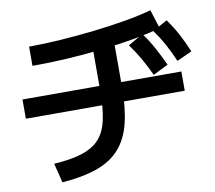

<svg xmlns="http://www.w3.org/2000/svg" viewBox="-89 -887 1178 1052"><g transform="rotate(-10 500.0 -360.5)"><path d="M148 -46Q243 -52 305 -72Q367 -92 402 -130.5Q437 -169 451.5 -235Q466 -301 466 -400V-682H587V-400Q587 -279 566 -195Q545 -111 497 -57Q449 -3 370 25Q291 53 175 62ZM38 -316V-423H922V-316ZM124 -702Q207 -702 301 -708.5Q395 -715 488 -725.5Q581 -736 665 -750.5Q749 -765 813 -783L846 -678Q780 -659 695.5 -644Q611 -629 515.5 -618Q420 -607 320 -601Q220 -595 124 -595ZM770 -431Q744 -486 719.5 -529Q695 -572 664 -614L747 -662Q779 -619 804 -573Q829 -527 854 -473ZM911 -484Q887 -540 863 -583.5Q839 -627 809 -668L891 -713Q923 -669 947.5 -623Q972 -577 995 -522Z"/></g></svg>

Font: M PLUS 1 SemiBold
Style: Regular
Weight: 600
Designer: Coji Morishita
Foundry: UNDERFOREST DESIGN
Version: Version 1.001